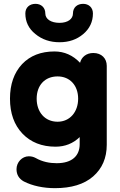

<svg xmlns="http://www.w3.org/2000/svg" viewBox="-20 -748 624 1000"><path d="M112 -678C112 -635 129 -599 164 -571C199 -542 241 -528 290 -528C339 -528 380 -542 414 -571C447 -599 464 -635 464 -678C464 -709 442 -728 413 -728C382 -728 360 -709 360 -678C360 -649 333 -629 290 -629C245 -629 216 -649 216 -678C216 -709 194 -728 165 -728C134 -728 112 -709 112 -678ZM266 232C351 232 418 212 465 171C512 130 536 75 536 6V-405C536 -444 509 -472 466 -472C429 -472 404 -450 397 -421C360 -460 315 -480 264 -480C193 -480 137 -458 95 -414C53 -369 32 -309 32 -234C32 -158 54 -97 97 -52C140 -7 198 16 269 16C319 16 361 -1 395 -34V3C395 63 356 102 275 102C239 102 201 95 166 75C155 69 143 66 130 66C95 66 66 97 66 133C66 162 79 183 104 197C149 220 206 232 266 232ZM280 -114C213 -114 171 -165 171 -234C171 -303 213 -350 280 -350C344 -350 387 -303 387 -234C387 -165 344 -114 280 -114Z"/></svg>

Font: Dongle
Style: Bold
Weight: 700
Designer: Yanghee Ryu
Foundry: Yanghee Ryu
Version: Version 2.000